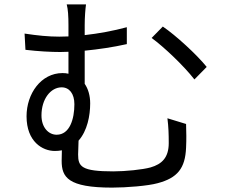

<svg xmlns="http://www.w3.org/2000/svg" viewBox="-20 -813 1040 875"><path d="M722 -692 671 -640C726 -600 817 -514 866 -451L922 -508C877 -564 781 -652 722 -692ZM238 -199C202 -199 169 -231 169 -287C169 -362 211 -415 261 -415C296 -415 319 -386 319 -338C319 -271 298 -199 238 -199ZM391 -342C391 -377 382 -408 366 -431V-582C428 -588 496 -598 558 -612V-689C495 -672 429 -660 366 -653V-698C366 -735 369 -772 372 -793H284C290 -772 292 -738 292 -698V-647L250 -646C201 -646 151 -651 92 -660L96 -586C154 -579 212 -576 255 -576L292 -577V-477C284 -479 275 -480 265 -480C167 -480 101 -386 101 -283C101 -167 174 -125 230 -125C241 -125 252 -126 262 -128L261 -80C261 -5 290 42 491 42C557 42 655 34 698 22C789 -2 824 -46 828 -140C830 -181 829 -207 828 -248L743 -274C748 -234 749 -201 749 -161C749 -95 718 -65 666 -50C630 -40 552 -32 496 -32C351 -32 336 -54 336 -109L338 -172C378 -217 391 -286 391 -342Z"/></svg>

Font: Noto Sans CJK JP
Style: Regular
Weight: 400
Designer: Ryoko NISHIZUKA 西塚涼子 (kana, bopomofo & ideographs); Paul D. Hunt (Latin, Greek & Cyrillic); Sandoll Communications 산돌커뮤니
Foundry: Adobe
Version: Version 2.004;hotconv 1.0.118;makeotfexe 2.5.65603